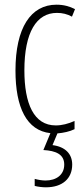

<svg xmlns="http://www.w3.org/2000/svg" viewBox="-20 -559 360 819"><path d="M288 143C288 98 259 67 204 60L225 10C250 8 278 2 298 -8V-43C271 -31 244 -24 218 -24C124 -24 84 -117 84 -259C84 -422 136 -504 223 -504C246 -504 267 -499 287 -488L300 -520C277 -532 251 -539 221 -539C111 -539 46 -440 46 -258C46 -100 94 -2 195 9L165 81C218 84 254 99 254 143C254 187 220 211 174 211C160 211 142 208 128 204V234C143 238 162 240 176 240C246 240 288 203 288 143Z"/></svg>

Font: Noto Sans Gurmukhi UI ExtraCondensed ExtraLight
Style: Regular
Weight: 200
Width: 2
Designer: Jelle Bosma - Monotype Design Team
Foundry: Monotype Imaging Inc.
Version: Version 2.004